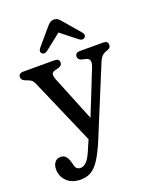

<svg xmlns="http://www.w3.org/2000/svg" viewBox="-167 -788 896 1115"><g transform="rotate(-20 281.0 -230.5)"><path d="M239 70.5 257.5 28 81.5 -377Q72 -399 59.5 -406.2Q47 -413.5 27 -420Q6 -429 6 -446Q6 -470.5 35 -470.5H228.5Q257.5 -470.5 257.5 -446Q257.5 -427.5 232.5 -420L212.5 -415Q193.5 -410.5 191.2 -397Q189 -383.5 201 -355L310.5 -85L419.5 -357.5Q439 -406.5 403 -415L380 -420Q356 -426.5 356 -446Q356 -470.5 385 -470.5H529Q558 -470.5 558 -446Q558 -439 554.2 -432.2Q550.5 -425.5 538 -420.5Q515.5 -414 503.5 -402.8Q491.5 -391.5 480.5 -365.5L306 58Q278 124 253.2 162.2Q228.5 200.5 200.8 216.8Q173 233 137 233Q81.5 233 50.8 202.2Q20 171.5 20 128.5Q20 102 32.8 85.5Q45.5 69 67.5 69Q90 69 101.2 82.8Q112.5 96.5 118.5 119L123 135.5Q126 153 135.5 161Q145 169 157.5 169Q179.5 169 198.2 147.5Q217 126 239 70.5ZM207.5 -537Q187.5 -521.5 172.5 -534Q167 -538.5 166.8 -547.2Q166.5 -556 174.5 -566L260 -666.5Q271 -680 281 -687Q291 -694 305.5 -694Q319.5 -694 329.2 -687Q339 -680 349.5 -666.5L435.5 -566Q443.5 -556 443 -547.2Q442.5 -538.5 437.5 -534Q422 -521.5 402.5 -537L305 -614Z"/></g></svg>

Font: Fraunces 9pt SuperSoft
Style: Regular
Weight: 400
Version: Version 1.000;[b76b70a41]